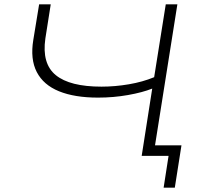

<svg xmlns="http://www.w3.org/2000/svg" viewBox="-20 -725 945 893"><path d="M741 148 764 0H639L688 -313Q643 -295 575.5 -283Q508 -271 436 -271Q327 -271 254.5 -300.5Q182 -330 151 -390Q120 -450 135 -540L162 -705H216L191 -546Q174 -429 239.5 -375.5Q305 -322 452 -322Q515 -322 579.5 -333Q644 -344 697 -366L751 -705H805L701 -49H824L793 148Z"/></svg>

Font: Nunito Sans 7pt Expanded ExtraLight
Style: Italic
Weight: 250
Width: 7
Italic angle: -9°
Designer: Vernon Adams
Foundry: Vernon Adams
Version: Version 3.101;gftools[0.9.27]